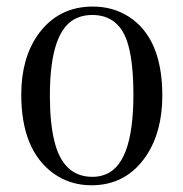

<svg xmlns="http://www.w3.org/2000/svg" viewBox="-20 -547 551 577"><path d="M258.8 -527.3Q154.3 -527.3 93.8 -442.4Q43.9 -371.1 43.9 -262.7Q43.9 -97.7 138.7 -27.3Q189.5 9.8 254.9 9.8Q359.4 9.8 418.9 -78.1Q467.8 -150.4 467.8 -259.8Q467.8 -433.6 365.2 -498Q318.4 -527.3 258.8 -527.3ZM257.8 -15.6Q169.9 -15.6 143.6 -122.1Q129.9 -176.8 129.9 -259.8Q129.9 -461.9 213.9 -494.1Q233.4 -502 256.8 -502Q334 -502 361.3 -424.8Q380.9 -368.2 380.9 -262.7Q380.9 -43.9 287.1 -19.5Q273.4 -15.6 257.8 -15.6Z"/></svg>

Font: Abhaya Libre
Style: Regular
Weight: 400
Designer: Pushpananda Ekanayake, Sol Matas, Pathum Egodawatta
Foundry: Mooniak
Version: Version 1.050 ; ttfautohint (v1.6)